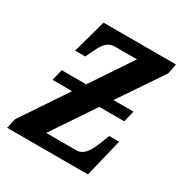

<svg xmlns="http://www.w3.org/2000/svg" viewBox="-132 -638 705 739"><g transform="rotate(30 220.5 -268.0)"><path d="M400 -169H356L347 -146C330 -100 312 -58 274 -58H140L267 -247H378L390 -297H301L432 -491L441 -536H119L78 -388H123L125 -392C151 -446 162 -478 205 -478H301L180 -297H71L59 -247H146L10 -44L0 0H359Z"/></g></svg>

Font: Noto Serif Condensed Semi
Style: Italic
Weight: 600
Width: 3
Italic angle: -12°
Designer: Monotype Design Team
Foundry: Monotype Imaging Inc.
Version: Version 1.901